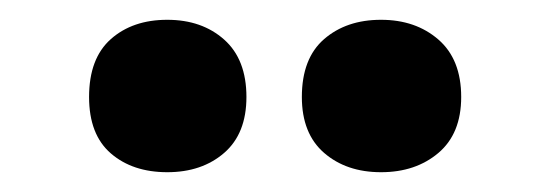

<svg xmlns="http://www.w3.org/2000/svg" viewBox="-20 -788 542 194"><path d="M285 -690Q285 -653 307.5 -633.5Q330 -614 365 -614Q400 -614 423 -633.5Q446 -653 446 -690Q446 -728 423 -748Q400 -768 365 -768Q330 -768 307.5 -748.5Q285 -729 285 -690ZM70 -690Q70 -652 92 -633Q114 -614 149 -614Q184 -614 206.5 -633.5Q229 -653 229 -690Q229 -728 206.5 -748Q184 -768 149 -768Q114 -768 92 -748.5Q70 -729 70 -690Z"/></svg>

Font: Noto Sans Display SemiCondensed Black
Style: Regular
Weight: 900
Width: 4
Designer: Monotype Design Team
Foundry: Monotype Imaging Inc.
Version: Version 1.900